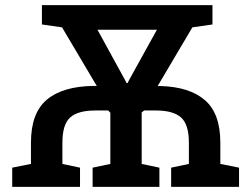

<svg xmlns="http://www.w3.org/2000/svg" viewBox="-20 -731 976 751"><path d="M27.8 0V-75.2L101.1 -89.8V-173.3Q101.1 -288.6 162.8 -340.8Q224.6 -393.1 345.2 -395H358.4L222.7 -624L144 -635.3V-710.9H811V-635.3L732.4 -624L596.7 -394.5Q603 -394.5 607.9 -394.5Q722.2 -391.1 782 -338.9Q841.8 -286.6 841.8 -173.3V-89.8L915 -75.2V0H649.4V-75.2L718.8 -89.8V-173.3Q718.8 -244.1 688.2 -271.5Q657.7 -298.8 590.3 -298.8H543.9L534.2 -291.5V-89.8L603.5 -75.2V0H342.3V-75.2L411.6 -89.8V-290L403.3 -298.8H352.5Q284.7 -298.8 254.4 -271.5Q224.1 -244.1 224.1 -173.3V-89.8L293 -75.2V0ZM475.1 -406.2H479L486.8 -421.4L593.8 -614.7H361.3L468.3 -419.4Z"/></svg>

Font: Roboto Slab Medium
Style: Regular
Weight: 500
Designer: Google
Version: Version 2.001; ttfautohint (v1.8.3)